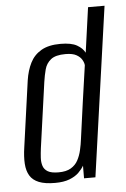

<svg xmlns="http://www.w3.org/2000/svg" viewBox="-49 -666 465 711"><g transform="rotate(-5 183.5 -311.0)"><path d="M127.1 7.7Q89.9 7.7 67.3 -1.4Q44.7 -10.5 33.9 -28.4Q23.1 -46.2 21.4 -72.7Q19.7 -99.1 24.8 -133.3L59.2 -379.6Q64.8 -416.5 78.8 -444.1Q92.7 -471.8 120 -487.7Q147.3 -503.6 191.3 -503.6Q232 -503.6 252.8 -491.6Q273.6 -479.7 282 -462.8L305.3 -630H366.6L277.6 0H235.3L235.5 -47Q228.4 -34.3 215.5 -21.7Q202.5 -9 181.1 -0.7Q159.7 7.7 127.1 7.7ZM143.4 -30.2Q172.3 -30.2 189.5 -40.6Q206.8 -51 215.8 -68Q224.9 -85 229.5 -105.5Q234.2 -125.9 236.6 -145.6Q245.9 -213.9 255.3 -281.5Q264.7 -349.1 274.7 -417.1Q274 -426.4 267.7 -437.3Q261.5 -448.3 247.3 -456.3Q233.1 -464.3 206.7 -464.3Q169.7 -464.3 152.4 -450.4Q135.1 -436.5 129.2 -414.7Q123.4 -392.8 119.9 -368.7L85.8 -125Q83.4 -106.7 82.4 -89.8Q81.5 -72.9 85.9 -59.4Q90.2 -46 103.4 -38.1Q116.6 -30.2 143.4 -30.2Z"/></g></svg>

Font: Alumni Sans Thin
Style: Italic
Weight: 100
Italic angle: -8°
Designer: Robert E. Leuschke
Foundry: Robert E. Leuschke
Version: Version 1.016